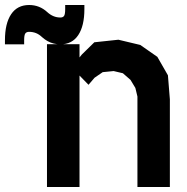

<svg xmlns="http://www.w3.org/2000/svg" viewBox="-142 -752 751 772"><path d="M490.7 -523.4 533.2 -449.2 541 -352.5V0H410.6V-363.8L402.3 -398.4L382.8 -430.7L352.1 -457.5L314.9 -466.3L271 -461.9L238.3 -439.5L213.9 -411.1L177.7 -448.2V0H46.9V-574.2H177.7V-521L187 -532.7L237.3 -582L334 -592.3L421.9 -571.3ZM-122.1 -590.3Q-122.1 -657.7 -97.2 -694.8Q-72.3 -731.9 -24.9 -731.9Q17.1 -731.9 48.3 -703.1Q71.8 -681.6 100.6 -681.6Q111.3 -681.6 115.7 -688.2Q120.1 -694.8 120.1 -715.3V-731.9H197.3V-715.3Q197.3 -647.9 172.6 -610.8Q147.9 -573.7 100.6 -573.7Q86.9 -573.7 74 -576.9Q61 -580.1 49.3 -586.7Q37.6 -593.3 27.3 -602.5Q15.6 -613.8 2.7 -618.9Q-10.3 -624 -24.9 -624Q-35.6 -624 -40.3 -617.4Q-44.9 -610.8 -44.9 -590.3V-573.7H-122.1Z"/></svg>

Font: Gap Sans
Style: Black
Weight: 400
Designer: Alexandre Liziard and Etienne Ozeray
Foundry: Interstices.io
Version: Version 1.6.1 - December 3. 2014